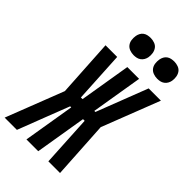

<svg xmlns="http://www.w3.org/2000/svg" viewBox="-321 -1055 1152 1152"><g transform="rotate(45 254.5 -479.0)"><path d="M-41 0 102 -368 80 -735H179L197 -409H211L265 -735H365L311 -409H320L446 -735H550L407 -367L429 0H330L312 -326H298L244 0H144L198 -326H189L132 -179L63 0ZM441 -812Q424 -812 407.5 -818Q391 -824 381 -837Q371 -850 368.5 -867.5Q366 -885 369 -903Q371 -915 377 -926.5Q383 -938 393.5 -945.5Q404 -953 416.5 -955.5Q429 -958 441 -958Q458 -958 474.5 -952Q491 -946 500.5 -933Q510 -920 513 -902.5Q516 -885 513 -867Q511 -855 504.5 -843.5Q498 -832 487.5 -824.5Q477 -817 465 -814.5Q453 -812 441 -812ZM241 -812Q224 -812 207.5 -818Q191 -824 181 -837Q171 -850 168.5 -867.5Q166 -885 169 -903Q171 -915 177 -926.5Q183 -938 193.5 -945.5Q204 -953 216.5 -955.5Q229 -958 241 -958Q258 -958 274.5 -952Q291 -946 300.5 -933Q310 -920 313 -902.5Q316 -885 313 -867Q311 -855 304.5 -843.5Q298 -832 287.5 -824.5Q277 -817 265 -814.5Q253 -812 241 -812Z"/></g></svg>

Font: Iosevka Extrabold
Style: Italic
Weight: 800
Italic angle: -9°
Monospace: yes
Designer: Belleve Invis
Foundry: Belleve Invis
Version: Version 32.5.0; ttfautohint (v1.8.4)